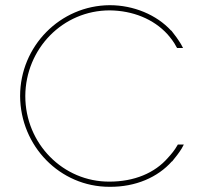

<svg xmlns="http://www.w3.org/2000/svg" viewBox="-20 -730 787 740"><path d="M662.5 -168 665.5 -173H688.5L680.5 -158C669.5 -140 656.5 -124 643.5 -108H642.5C588.5 -47 503 -9 401.8 -10C210.9 -10 58.5 -167 57.5 -360C57.5 -552 212 -709 403 -710C495 -710 583.5 -673 639.5 -612H640.5C653.5 -596 666.5 -578 677.5 -560L685.5 -545H662.5L659.5 -550C650.5 -568 637.5 -584 625.5 -598C571.5 -657 491.5 -689 403 -690C222.4 -690 78.7 -543 77.5 -360C77.5 -176 223.5 -29 401.8 -30C497.2 -30 576.5 -63 627.5 -122C640.5 -136 653.5 -152 662.5 -168Z"/></svg>

Font: Nordica Plus
Style: NordicaClassicUltraLightExt
Weight: 300
Version: Version 1.01